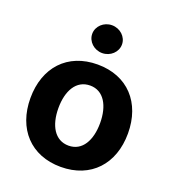

<svg xmlns="http://www.w3.org/2000/svg" viewBox="-140 -876 895 993"><g transform="rotate(20 307.0 -379.5)"><path d="M38.4 -270.6C38.4 -102.6 141.3 10.7 306.8 10.7C472.3 10.7 575.3 -102.6 575.3 -270.6C575.3 -439.6 472.3 -552.6 306.8 -552.6C141.3 -552.6 38.4 -439.6 38.4 -270.6ZM192.1 -271.7C192.1 -366.8 231.2 -437.1 307.5 -437.1C382.5 -437.1 421.5 -366.8 421.5 -271.7C421.5 -176.5 382.5 -106.5 307.5 -106.5C231.2 -106.5 192.1 -176.5 192.1 -271.7ZM306.8 -615.8C351.9 -615.8 388.8 -650.2 388.8 -692.5C388.8 -734.4 351.9 -768.8 306.8 -768.8C262.1 -768.8 225.1 -734.4 225.1 -692.5C225.1 -650.2 262.1 -615.8 306.8 -615.8Z"/></g></svg>

Font: Inter-Hewn
Style: Bold
Weight: 700
Designer: Rasmus Andersson
Foundry: rsms
Version: Version 3.012;git-f93a4a705